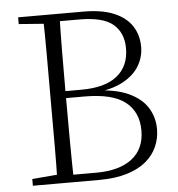

<svg xmlns="http://www.w3.org/2000/svg" viewBox="-52 -772 759 821"><g transform="rotate(-5 327.5 -361.5)"><path d="M56 0V-29L188 -40H198V0ZM162 0Q164 -83 164 -166Q164 -249 164 -334V-391Q164 -474 164 -557.5Q164 -641 162 -723H233Q231 -641 230.5 -557.5Q230 -474 230 -385V-367Q230 -259 230.5 -171Q231 -83 233 0ZM198 0V-32H331Q430 -32 484.5 -74Q539 -116 539 -195Q539 -275 484 -318Q429 -361 309 -361H198V-391H298Q401 -391 452.5 -433Q504 -475 504 -551Q504 -617 461 -654Q418 -691 316 -691H198V-723H336Q415 -723 466.5 -701.5Q518 -680 543.5 -641.5Q569 -603 569 -551Q569 -508 546.5 -470Q524 -432 476 -406Q428 -380 352 -373L358 -382Q446 -379 500.5 -353.5Q555 -328 580.5 -287Q606 -246 606 -195Q606 -156 590.5 -120.5Q575 -85 543 -58Q511 -31 460.5 -15.5Q410 0 339 0ZM56 -694V-723H198V-684H188Z"/></g></svg>

Font: Noto Serif KR ExtraLight ExtraLight
Style: Regular
Weight: 250
Version: Version 2.003-H1;hotconv 1.1.1;makeotfexe 2.6.0